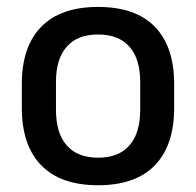

<svg xmlns="http://www.w3.org/2000/svg" viewBox="-20 -522 566 554"><path d="M263 12.5Q155 12.5 99 -45Q43 -102.5 43 -210.5V-280Q43 -387.5 99 -444.8Q155 -502 263 -502Q371 -502 426.8 -444.8Q482.5 -387.5 482.5 -280V-210.5Q482.5 -102.5 426.8 -45Q371 12.5 263 12.5ZM263 -67Q322.5 -67 353.5 -102.5Q384.5 -138 384.5 -204.5V-286Q384.5 -352 353.5 -387.2Q322.5 -422.5 263 -422.5Q203.5 -422.5 172.5 -387.2Q141.5 -352 141.5 -286V-204.5Q141.5 -138 172.5 -102.5Q203.5 -67 263 -67Z"/></svg>

Font: Anek Tamil Medium Medium
Style: Regular
Weight: 500
Version: Version 1.003